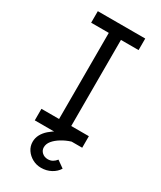

<svg xmlns="http://www.w3.org/2000/svg" viewBox="-225 -777 895 1066"><g transform="rotate(30 222.0 -244.5)"><path d="M70 0V-74H183V-626H70V-700H374V-626H261V-74H374V0ZM119 109Q119 84 130.5 62.5Q142 41 162.5 23Q183 5 210.5 -10.5Q238 -26 270 -38L306 0Q274 10 247 26.5Q220 43 204 62.5Q188 82 188 104Q188 124 203 137.5Q218 151 240 151Q257 151 270 143.5Q283 136 293 123L338 155Q323 180 294.5 195.5Q266 211 231 211Q201 211 175.5 197Q150 183 134.5 160Q119 137 119 109Z"/></g></svg>

Font: Our Lexend Light
Style: Regular
Weight: 300
Designer: Bonnie Shaver-Troup, Thomas Jockin
Foundry: Lexend
Version: Version 1.007